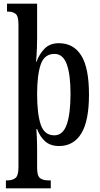

<svg xmlns="http://www.w3.org/2000/svg" viewBox="-20 -780 542 1040"><path d="M12 240V197H20Q48 197 64 184Q80 171 80 125V-647Q80 -693 64.5 -705Q49 -717 25 -717H18V-760H181V-571Q181 -549 180 -521.5Q179 -494 177.5 -471.5Q176 -449 175 -445H177Q195 -491 223.5 -518.5Q252 -546 299 -546Q378 -546 420 -479.5Q462 -413 462 -268Q462 -124 420 -56.5Q378 11 300 11Q254 11 225.5 -13.5Q197 -38 181 -81H177Q178 -72 179.5 -38Q181 -4 181 37V129Q181 173 197 185Q213 197 241 197H255V240ZM274 -47Q321 -47 341.5 -105.5Q362 -164 362 -272Q362 -377 341.5 -432.5Q321 -488 275 -488Q220 -488 200.5 -430.5Q181 -373 181 -271Q181 -164 200.5 -105.5Q220 -47 274 -47Z"/></svg>

Font: Noto Serif ExtraCondensed Medium
Style: Regular
Weight: 500
Width: 2
Designer: Monotype Design Team
Foundry: Monotype Imaging Inc.
Version: Version 2.015